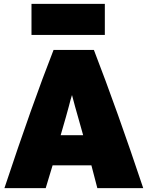

<svg xmlns="http://www.w3.org/2000/svg" viewBox="-20 -965 766 1000"><path d="M726 15H487Q464 -76 456 -104H254Q250 -90 237 -48Q224 -6 218 15H3Q148 -422 259 -705H469Q591 -389 726 15ZM413 -261Q405 -288 391.5 -337.5Q378 -387 371 -410Q359 -458 355 -470Q348 -449 338 -409Q329 -374 296 -261ZM526 -783H144V-945H526Z"/></svg>

Font: Repo
Style: ExtraBlack
Weight: 1000
Designer: Stefan Peev
Foundry: Context Ltd
Version: Version 001.000